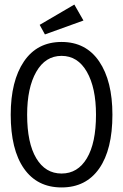

<svg xmlns="http://www.w3.org/2000/svg" viewBox="-20 -811 540 842"><path d="M250 11Q143 11 85 -72Q27 -155 27 -308Q27 -456 85 -541.5Q143 -627 250 -627Q357 -627 415 -541.5Q473 -456 473 -308Q473 -155 415 -72Q357 11 250 11ZM250 -50Q321 -50 361 -117Q401 -184 401 -308Q401 -426 361 -496Q321 -566 250 -566Q179 -566 139 -496Q99 -426 99 -308Q99 -184 139 -117Q179 -50 250 -50ZM177 -660 154 -702 306 -791 346 -721Z"/></svg>

Font: Inconsolata Nerd Font Mono
Style: Regular
Weight: 400
Monospace: yes
Designer: Raph Levien, Cyreal, Brenton Simpson
Foundry: Raph Levien, Cyreal, Google
Version: Version 3.000; ttfautohint (v1.8.3);Nerd Fonts 3.0.2